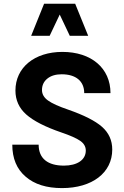

<svg xmlns="http://www.w3.org/2000/svg" viewBox="-20 -988 657 1014"><path d="M44.9 -224.1C44.9 -151.4 68.4 -95.2 115.2 -55.2C161.6 -14.6 226.1 5.4 307.6 5.4C466.3 5.4 572.8 -75.2 572.8 -198.2C572.8 -246.6 554.7 -286.6 518.6 -318.4C482.4 -350.1 423.3 -379.9 340.8 -408.7C290.5 -425.8 254.9 -441.9 233.9 -457C212.4 -472.2 201.7 -490.7 201.7 -512.7C201.7 -537.6 211.4 -558.1 230.5 -573.2C249.5 -588.4 274.9 -595.7 305.7 -595.7C379.9 -595.7 424.8 -560.1 424.8 -496.1H563.5C563.5 -628.4 461.9 -713.9 309.6 -713.9C162.1 -713.9 61.5 -631.3 61.5 -509.8C61.5 -459.5 80.6 -417 118.7 -383.3C156.7 -349.6 218.3 -317.9 303.7 -288.6C351.1 -272.5 384.3 -257.8 403.8 -244.1C423.3 -230.5 433.1 -213.4 433.1 -192.9C433.1 -143.6 387.7 -113.3 317.4 -113.3C232.9 -113.3 184.1 -150.4 184.1 -224.1ZM377 -968.3H212.9L144.5 -798.8H242.2L295.4 -911.1L348.6 -798.8H445.8Z"/></svg>

Font: Estedad Bold
Style: Regular
Weight: 700
Designer: Amin Abedi
Version: Version 7.3